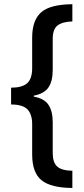

<svg xmlns="http://www.w3.org/2000/svg" viewBox="-20 -739 403 921"><path d="M327.1 162.6Q225.1 162.1 179.7 126Q134.3 89.8 134.3 2V-143.1Q134.3 -190.9 111.6 -214.4Q88.9 -237.8 33.2 -237.8V-318.4Q85.4 -318.4 109.9 -339.4Q134.3 -360.4 134.3 -412.6V-559.1Q134.3 -641.1 176.8 -679.4Q219.2 -717.8 327.1 -718.8V-636.2Q280.3 -634.8 256.6 -617.2Q232.9 -599.6 232.9 -552.2V-404.3Q232.9 -348.6 211.9 -318.8Q190.9 -289.1 142.1 -280.3V-275.4Q192.4 -266.6 212.6 -236.1Q232.9 -205.6 232.9 -152.8V-4.4Q232.9 40 254.2 59.6Q275.4 79.1 327.1 80.1Z"/></svg>

Font: Open Sans Condensed SemiBold
Style: Regular
Weight: 600
Width: 3
Designer: Monotype Design Team
Foundry: Monotype Imaging Inc.
Version: Version 3.000; ttfautohint (v1.8.4)